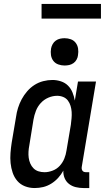

<svg xmlns="http://www.w3.org/2000/svg" viewBox="-20 -942 540 970"><path d="M155 8Q129 8 106 -1Q83 -10 67.5 -28Q52 -46 44 -69.5Q36 -93 33.5 -118Q31 -143 33 -169Q35 -195 39 -221L61 -351Q64 -374 71 -396.5Q78 -419 89.5 -440.5Q101 -462 117.5 -481Q134 -500 154.5 -513Q175 -526 198.5 -532Q222 -538 245 -538Q267 -538 288 -531Q309 -524 323.5 -509.5Q338 -495 346 -475.5Q354 -456 358 -434L374 -530H465L393 -99Q392 -93 393 -88Q394 -83 397 -79Q400 -75 405 -73.5Q410 -72 416 -72H431V8H402Q382 8 363 3.5Q344 -1 329 -12.5Q314 -24 306.5 -42Q299 -60 300 -80Q289 -60 273.5 -43Q258 -26 238.5 -14Q219 -2 198 3Q177 8 155 8ZM205 -72Q225 -72 246 -80Q267 -88 282 -104.5Q297 -121 305 -141Q313 -161 316 -182L338 -312Q340 -328 341.5 -344.5Q343 -361 342 -376.5Q341 -392 336.5 -407Q332 -422 323 -434Q314 -446 299.5 -452Q285 -458 269 -458Q246 -458 224 -448.5Q202 -439 186 -421.5Q170 -404 161.5 -382Q153 -360 149 -337L128 -207Q125 -192 124 -176Q123 -160 125 -145Q127 -130 133 -116Q139 -102 149.5 -91.5Q160 -81 174.5 -76.5Q189 -72 205 -72ZM306 -611Q290 -611 274.5 -616.5Q259 -622 249.5 -634.5Q240 -647 237.5 -663.5Q235 -680 238 -697Q240 -708 246 -719Q252 -730 262 -737Q272 -744 283.5 -746.5Q295 -749 306 -749Q323 -749 338 -743.5Q353 -738 362.5 -725.5Q372 -713 374.5 -696.5Q377 -680 374 -663Q373 -652 367 -641Q361 -630 351 -623Q341 -616 329.5 -613.5Q318 -611 306 -611ZM190 -848V-922H490V-848Z"/></svg>

Font: Iosevka Slab Medium
Style: Italic
Weight: 500
Italic angle: -9°
Monospace: yes
Designer: Belleve Invis
Foundry: Belleve Invis
Version: Version 11.1.0; ttfautohint (v1.8.3)